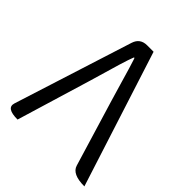

<svg xmlns="http://www.w3.org/2000/svg" viewBox="-204 -854 975 975"><g transform="rotate(45 283.5 -366.0)"><path d="M86 0Q2 0 17 -47L220 -685Q235 -732 285 -732H331L566 0Q478 0 464 -47L356 -404Q350 -423 325 -509Q300 -596 288 -632Q284 -647 280 -639Q264 -600 208 -404L86 0Z"/></g></svg>

Font: Swei Half Moon CJK TC
Style: DemiLight
Weight: 350
Version: Version 2.125